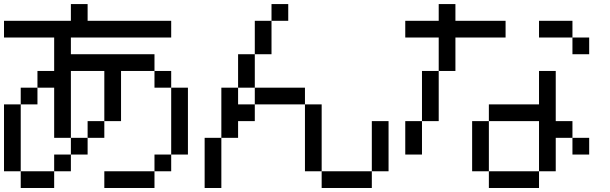

<svg xmlns="http://www.w3.org/2000/svg" viewBox="-20 -937 3040 957"><path d="M0 -83.3V-416.7H83.3V-83.3ZM0 -750V-833.3H333.3V-916.7H416.7V-833.3H833.3V-750H333.3V-666.7H750V-583.3H583.3V-333.3H500V-583.3H333.3V-250H250V-500H166.7V-583.3H250V-750ZM750 -83.3V-166.7H833.3V-83.3ZM750 0H500V-83.3H750ZM750 -583.3H833.3V-500H750ZM333.3 -166.7V-83.3H250V-166.7ZM333.3 -250H416.7V-166.7H333.3ZM250 -83.3V0H83.3V-83.3ZM166.7 -416.7H83.3V-500H166.7ZM916.7 -166.7H833.3V-500H916.7ZM500 -333.3V-250H416.7V-333.3Z M1000 0V-250H1083.3V0ZM1166.7 -416.7H1250V-333.3H1166.7V-250H1083.3V-500H1166.7ZM1166.7 -500V-666.7H1250V-500ZM1916.7 -83.3H1833.3V-333.3H1916.7ZM1333.3 -833.3V-666.7H1250V-833.3ZM1333.3 -916.7H1416.7V-833.3H1333.3ZM1500 -83.3V-416.7H1583.3V-83.3ZM1500 -416.7H1250V-500H1500ZM1833.3 -83.3V0H1583.3V-83.3Z M2000 -166.7V-333.3H2083.3V-166.7ZM2000 -750V-833.3H2166.7V-916.7H2250V-833.3H2500V-750H2250V-583.3H2166.7V-750ZM2750 -83.3H2666.7V-333.3H2416.7V-416.7H2666.7V-583.3H2750V-333.3H2833.3V-250H2750ZM2166.7 -333.3H2083.3V-583.3H2166.7ZM2916.7 -166.7H2833.3V-250H2916.7ZM2916.7 -750V-666.7H2833.3V-750ZM2333.3 -83.3V-333.3H2416.7V-83.3ZM2666.7 -83.3V0H2416.7V-83.3ZM2666.7 -750V-833.3H2833.3V-750Z"/></svg>

Font: Galmuri11 Regular
Style: Regular
Weight: 400
Designer: Minseo Lee (Quiple)
Version: Version 2.356;hotconv 1.1.0;makeotfexe 2.6.0 DEVELOPMENT